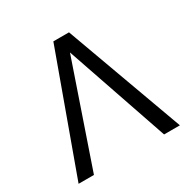

<svg xmlns="http://www.w3.org/2000/svg" viewBox="-164 -884 1023 1037"><g transform="rotate(-30 347.0 -365.0)"><path d="M349.6 -635.7 130.9 2H35.2L301.8 -732.4H399.4L667 2H568.4Z"/></g></svg>

Font: irohakakuC Regular
Style: Regular
Weight: 400
Designer: [Source Han Sans]
Ryoko NISHIZUKA Ë•øÂ°öÊ∂ºÂ≠ê (kana & ideographs); Paul D. Hunt (Latin, Greek & Cyrillic); Wenlong ZHAN
Version: Version 1.001.20160904